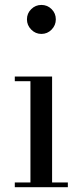

<svg xmlns="http://www.w3.org/2000/svg" viewBox="-20 -778 343 798"><path d="M152 -637Q127.5 -637 109.8 -655Q92 -673 92 -697.5Q92 -722.5 109.8 -740Q127.5 -757.5 152 -757.5Q177 -757.5 194.5 -740Q212 -722.5 212 -697.5Q212 -673 194.5 -655Q177 -637 152 -637ZM196.5 -460V-19.5H262V0H41.5V-19.5H106.5V-440.5H41.5V-460Z"/></svg>

Font: Bodoni Moda
Style: Regular
Weight: 400
Designer: Owen Earl
Foundry: indestructible type
Version: Version 2.005